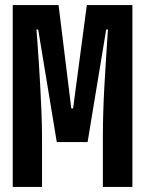

<svg xmlns="http://www.w3.org/2000/svg" viewBox="-20 -734 570 754"><path d="M30 0V-714H210L260 -308H267L321 -714H500V0H384V-203Q384 -243 385.5 -293.5Q387 -344 390 -397Q393 -450 396 -496.5Q399 -543 401 -575.5Q403 -608 404 -618H397L324 -176H203L130 -618H123Q124 -607 126.5 -574.5Q129 -542 132 -495.5Q135 -449 138 -396Q141 -343 143 -290.5Q145 -238 145 -195V0Z"/></svg>

Font: Noto Sans Mono Condensed
Style: Bold
Weight: 700
Width: 3
Designer: Monotype Design Team
Foundry: Monotype Imaging Inc.
Version: Version 2.014